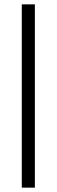

<svg xmlns="http://www.w3.org/2000/svg" viewBox="-20 -741 260 881"><path d="M80 120V-721H140V120Z"/></svg>

Font: TikTok Sans 24pt Light
Style: Regular
Weight: 300
Version: Version 4.000